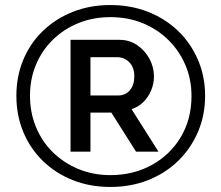

<svg xmlns="http://www.w3.org/2000/svg" viewBox="-20 -735 878 762"><path d="M418 7Q337 7 269 -20Q201 -47 150.5 -96Q100 -145 72.5 -211Q45 -277 45 -355Q45 -432 72.5 -498Q100 -564 150.5 -612.5Q201 -661 269 -688Q337 -715 418 -715Q499 -715 567.5 -688Q636 -661 686.5 -612.5Q737 -564 765.5 -498Q794 -432 794 -355Q794 -277 765.5 -211Q737 -145 686.5 -96Q636 -47 567.5 -20Q499 7 418 7ZM418 -40Q509 -40 582 -80Q655 -120 697.5 -191Q740 -262 740 -354Q740 -420 716 -476.5Q692 -533 648.5 -576Q605 -619 546.5 -643Q488 -667 418 -667Q349 -667 290.5 -643Q232 -619 189 -576.5Q146 -534 122.5 -477.5Q99 -421 99 -355Q99 -289 122.5 -231.5Q146 -174 189 -131.5Q232 -89 290.5 -64.5Q349 -40 418 -40ZM260 -577H453Q494 -577 525 -555.5Q556 -534 573.5 -501Q591 -468 591 -432Q591 -403 580 -376.5Q569 -350 549 -330Q529 -310 502 -302L609 -133H520L422 -288H339V-133H260ZM448 -356Q478 -356 495.5 -377Q513 -398 513 -432Q513 -468 493 -488Q473 -508 445 -508H339V-356Z"/></svg>

Font: Raleway Thin SemiBold
Style: Regular
Weight: 600
Version: Version 4.026